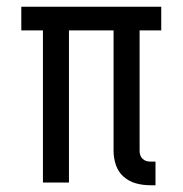

<svg xmlns="http://www.w3.org/2000/svg" viewBox="-20 -540 540 568"><path d="M424 8Q403 8 382.5 2.5Q362 -3 346 -17Q330 -31 323 -51.5Q316 -72 316 -93V-450H184V0H107V-450H43V-520H457V-450H393V-93Q393 -87 395 -81Q397 -75 401.5 -70.5Q406 -66 412 -64Q418 -62 424 -62H440V8Z"/></svg>

Font: Iosevka Term SS14
Style: Regular
Weight: 400
Monospace: yes
Designer: Belleve Invis
Foundry: Belleve Invis
Version: Version 24.1.1; ttfautohint (v1.8.4)